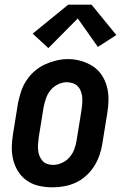

<svg xmlns="http://www.w3.org/2000/svg" viewBox="-20 -794 540 822"><path d="M205 8Q176 8 148 2Q120 -4 97 -19.5Q74 -35 59 -58Q44 -81 37 -108Q30 -135 30.5 -164Q31 -193 36 -222L57 -352Q62 -377 70 -401.5Q78 -426 92.5 -448.5Q107 -471 127.5 -489Q148 -507 172 -518Q196 -529 221 -535Q246 -541 271 -541Q300 -541 327.5 -533Q355 -525 378 -510Q401 -495 416 -472Q431 -449 438 -422Q445 -395 444.5 -366Q444 -337 439 -308L418 -178Q414 -153 405.5 -128.5Q397 -104 382.5 -81.5Q368 -59 348 -41Q328 -23 304 -12Q280 -1 254.5 3.5Q229 8 205 8ZM207 -88Q226 -88 245 -96.5Q264 -105 277.5 -120.5Q291 -136 298 -155Q305 -174 308 -193L329 -323Q331 -337 332 -350.5Q333 -364 332 -377Q331 -390 326.5 -402.5Q322 -415 313.5 -424Q305 -433 292.5 -437.5Q280 -442 266 -442Q247 -442 228.5 -433Q210 -424 197 -408.5Q184 -393 177.5 -374.5Q171 -356 167 -337L146 -207Q144 -193 143 -179.5Q142 -166 143 -153Q144 -140 148.5 -128Q153 -116 161 -106.5Q169 -97 181 -92.5Q193 -88 207 -88ZM187 -588 120 -650 272 -774H372L478 -644L399 -593L313 -715Z"/></svg>

Font: Iosevka Curly Slab Oblique
Style: Bold
Weight: 700
Italic angle: -9°
Monospace: yes
Designer: Belleve Invis
Foundry: Belleve Invis
Version: Version 11.1.0; ttfautohint (v1.8.3)